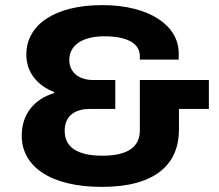

<svg xmlns="http://www.w3.org/2000/svg" viewBox="-20 -719 856 751"><path d="M379 12C587 12 680 -76 680 -212V-293H797V-406H527V-209C527 -150 488 -110 380 -110C280 -110 233 -145 233 -207C233 -271 279 -293 333 -293H431V-406H344C295 -406 251 -431 251 -485C251 -538 297 -577 388 -577C478 -577 526 -549 527 -501V-486H679V-511C679 -619 564 -699 380 -699C191 -699 83 -620 83 -506C83 -432 130 -383 192 -359V-355C116 -332 65 -275 65 -188C65 -70 174 12 379 12Z"/></svg>

Font: Archivo ExtraBold
Style: Regular
Weight: 800
Designer: Hector Gatti
Foundry: Omnibus-Type
Version: Version 2.001